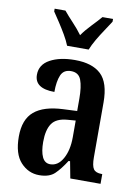

<svg xmlns="http://www.w3.org/2000/svg" viewBox="-87 -825 652 894"><g transform="rotate(10 239.0 -378.0)"><path d="M161 10Q110 10 73.5 -29.5Q37 -69 37 -151Q37 -232 82 -270Q127 -308 218 -312L284 -315V-373Q284 -430 272 -461.5Q260 -493 224 -493Q189 -493 176.5 -463.5Q164 -434 164 -384Q70 -384 70 -449Q70 -497 116 -522Q162 -547 233 -547Q315 -547 356.5 -508Q398 -469 398 -375V-117Q398 -76 408.5 -61Q419 -46 447 -46H450V0H307L292 -79H285Q259 -38 234 -14Q209 10 161 10ZM203 -49Q240 -49 262.5 -89.5Q285 -130 285 -191V-270L247 -267Q194 -263 173.5 -233Q153 -203 153 -146Q153 -101 165 -75Q177 -49 203 -49ZM185 -606Q176 -629 160.5 -655.5Q145 -682 128 -708Q111 -734 98 -753V-766H149Q167 -744 192 -717.5Q217 -691 236 -665Q254 -691 279.5 -717.5Q305 -744 324 -766H374V-753Q362 -734 344.5 -708Q327 -682 311.5 -655.5Q296 -629 287 -606Z"/></g></svg>

Font: Noto Serif Thai ExtraCondensed SemiBold
Style: Regular
Weight: 600
Width: 2
Designer: Monotype Design Team
Foundry: Monotype Imaging Inc.
Version: Version 2.001; ttfautohint (v1.8.4.7-5d5b)